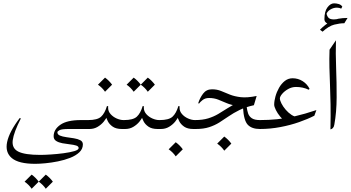

<svg xmlns="http://www.w3.org/2000/svg" viewBox="-20 -776 2111 1155"><path d="M508.3 -53.7Q513.7 -53.7 518.3 -48.8Q522.9 -43.9 522.9 -26.9Q522.9 -9.8 518.6 -4.9Q514.2 0 508.3 0H394Q350.6 0 337.9 7.1Q325.2 14.2 325.2 19.5Q325.2 33.2 340.6 39.6Q356 45.9 378.9 49.1Q401.9 52.2 424.8 55.9Q447.8 59.6 463.1 67.6Q478.5 75.7 478.5 92.8Q478.5 120.1 457.3 140.1Q436 160.2 401.9 173.6Q367.7 187 328.6 194.8Q289.6 202.6 253.2 206.1Q216.8 209.5 191.9 209.5Q91.8 209.5 50.8 174.8Q9.8 140.1 22.9 78.1Q36.1 16.1 98.6 -65.9L105.5 -63.5Q63 19.5 56.6 67.6Q50.3 115.7 89.6 135.7Q128.9 155.8 222.7 155.8Q247.1 155.8 285.4 153.3Q323.7 150.9 362.3 145.8Q400.9 140.6 427 133.1Q453.1 125.5 453.1 114.7Q453.1 104 438 99.4Q422.9 94.7 400.4 92.3Q377.9 89.8 355.5 85.7Q333 81.5 317.9 72Q302.7 62.5 302.7 43.5Q302.7 2.9 343 -25.4Q383.3 -53.7 466.3 -53.7ZM170.4 274.4Q194.8 292 212.9 316.9L170.4 359.4Q153.8 335 127.9 316.9ZM255.4 274.4Q279.8 292 297.9 316.9L255.4 359.4Q238.8 335 212.9 316.9Z M508.3 0Q496.6 0 493.9 -5.6Q491.2 -11.2 491.2 -25.9Q491.2 -40.5 493.9 -47.1Q496.6 -53.7 508.3 -53.7H510.7Q565.9 -53.7 588.1 -74Q610.4 -94.2 623.5 -138.2L630.9 -136.7Q630.4 -133.8 630.4 -127.9Q630.4 -106.4 645.3 -89.6Q660.2 -72.8 681.9 -63.2Q703.6 -53.7 723.1 -53.7H725.6Q748 -53.7 748 -25.9Q748 -11.2 743.2 -5.6Q738.3 0 725.6 0H713.4Q678.7 0 658.4 -13.9Q638.2 -27.8 628.7 -46.6Q619.1 -65.4 616.2 -79.6L623.5 -76.2Q618.7 -62 603.8 -43.9Q588.9 -25.9 567.1 -12.9Q545.4 0 518.1 0ZM611.8 -309.1Q636.2 -291.5 654.3 -266.6L611.8 -224.1Q595.2 -248.5 569.3 -266.6Z M723.1 0Q711.4 0 708.7 -5.6Q706.1 -11.2 706.1 -25.9Q706.1 -40.5 708.7 -47.1Q711.4 -53.7 723.1 -53.7H725.6Q780.8 -53.7 803 -74Q825.2 -94.2 838.4 -138.2L845.7 -136.7Q845.2 -133.8 845.2 -127.9Q845.2 -106.4 860.1 -89.6Q875 -72.8 896.7 -63.2Q918.5 -53.7 938 -53.7H940.4Q962.9 -53.7 962.9 -25.9Q962.9 -11.2 958 -5.6Q953.1 0 940.4 0H928.2Q893.6 0 873.3 -13.9Q853 -27.8 843.5 -46.6Q834 -65.4 831.1 -79.6L838.4 -76.2Q833.5 -62 818.6 -43.9Q803.7 -25.9 782 -12.9Q760.3 0 732.9 0ZM784.2 -309.1Q808.6 -291.5 826.7 -266.6L784.2 -224.1Q767.6 -248.5 741.7 -266.6ZM869.1 -309.1Q893.6 -291.5 911.6 -266.6L869.1 -224.1Q852.5 -248.5 826.7 -266.6Z M938 0Q926.3 0 923.6 -5.6Q920.9 -11.2 920.9 -25.9Q920.9 -40.5 923.6 -47.1Q926.3 -53.7 938 -53.7H940.4Q995.6 -53.7 1017.8 -74Q1040 -94.2 1053.2 -138.2L1060.5 -136.7Q1060.1 -133.8 1060.1 -127.9Q1060.1 -106.4 1075 -89.6Q1089.8 -72.8 1111.6 -63.2Q1133.3 -53.7 1152.8 -53.7H1155.3Q1177.7 -53.7 1177.7 -25.9Q1177.7 -11.2 1172.9 -5.6Q1168 0 1155.3 0H1143.1Q1108.4 0 1088.1 -13.9Q1067.9 -27.8 1058.3 -46.6Q1048.8 -65.4 1045.9 -79.6L1053.2 -76.2Q1048.3 -62 1033.4 -43.9Q1018.6 -25.9 996.8 -12.9Q975.1 0 947.8 0ZM1037.1 79.6Q1061.5 97.2 1079.6 122.1L1037.1 164.6Q1020.5 140.1 994.6 122.1Z M1157.7 0Q1146 0 1141.6 -5.6Q1137.2 -11.2 1137.2 -25.9Q1137.2 -53.7 1152.8 -53.7Q1199.2 -53.7 1232.4 -64Q1265.6 -74.2 1293.2 -90.6Q1320.8 -106.9 1349.1 -125.2Q1377.4 -143.6 1413.3 -159.9Q1449.2 -176.3 1499.5 -186.5L1486.8 -145.5Q1437.5 -135.3 1403.6 -139.9Q1369.6 -144.5 1343.8 -155.5Q1317.9 -166.5 1293 -176.5Q1268.1 -186.5 1237.3 -186.5Q1213.9 -186.5 1198.2 -173.8Q1182.6 -161.1 1177.2 -152.8L1172.4 -155.3Q1182.1 -186.5 1201.7 -212.6Q1221.2 -238.8 1255.4 -238.8Q1285.6 -238.8 1310.3 -228.5Q1335 -218.3 1362.8 -207Q1390.6 -195.8 1428.7 -191.4Q1466.8 -187 1523.9 -198.7L1507.3 -143.1Q1456.5 -131.8 1420.4 -114Q1384.3 -96.2 1355.7 -76.4Q1327.1 -56.6 1299.6 -39.3Q1272 -22 1238.3 -11Q1204.6 0 1157.7 0ZM1543.5 0Q1494.6 0 1470.5 -25.6Q1446.3 -51.3 1441.9 -127.9L1463.9 -133.8Q1466.3 -112.3 1472.4 -94Q1478.5 -75.7 1494.9 -64.7Q1511.2 -53.7 1543.5 -53.7Q1556.6 -53.7 1566.4 -48.8Q1576.2 -43.9 1576.2 -26.9Q1576.2 -9.8 1566.4 -4.9Q1556.6 0 1543.5 0ZM1329.1 45.4Q1353.5 63 1371.6 87.9L1329.1 130.4Q1312.5 106 1286.6 87.9Z M1543.5 0Q1532.2 0 1526.6 -4.9Q1521 -9.8 1521 -26.9Q1521 -43.9 1526.6 -48.8Q1532.2 -53.7 1543.5 -53.7Q1596.7 -53.7 1647.5 -58.8Q1698.2 -64 1755.1 -76.9Q1812 -89.8 1883.3 -113.8L1871.1 -80.1Q1832.5 -60.1 1779.5 -41.5Q1726.6 -22.9 1666 -11.5Q1605.5 0 1543.5 0ZM1701.7 -45.9Q1682.6 -54.2 1666.3 -73.7Q1649.9 -93.3 1639.6 -114Q1629.4 -134.8 1629.4 -146Q1629.4 -168.5 1637 -195.8Q1644.5 -223.1 1658.7 -248Q1672.9 -272.9 1693.4 -289.1Q1713.9 -305.2 1740.2 -305.2Q1773.4 -305.2 1801 -287.6Q1828.6 -270 1842.3 -241.2L1836.9 -236.3Q1802.2 -252.9 1760.7 -252.9Q1735.4 -252.9 1713.1 -240.2Q1690.9 -227.5 1677.2 -211.2Q1663.6 -194.8 1663.6 -184.1Q1663.6 -172.4 1673.1 -153.6Q1682.6 -134.8 1698.5 -116.2Q1714.4 -97.7 1733.6 -85Q1752.9 -72.3 1772.9 -72.3Z M1960 -628.9Q1952.1 -631.3 1941.9 -639.4Q1931.6 -647.5 1931.6 -660.6Q1931.6 -708 1950 -731.9Q1968.3 -755.9 1989.7 -755.9Q2003.4 -755.9 2017.6 -751.7Q2031.7 -747.6 2039.1 -736.3L2032.7 -724.1Q2021 -730 2006.8 -730Q1985.8 -730 1966.6 -718.3Q1947.3 -706.5 1942.4 -687.5L1944.3 -698.7Q1944.3 -685.5 1953.4 -672.4Q1962.4 -659.2 1988.3 -659.2Q1996.1 -659.2 2004.9 -660.6ZM2070.8 -668 2051.3 -636.2Q2023.9 -636.2 1991 -627.9Q1958 -619.6 1920.4 -585.4L1904.8 -597.2Q1938 -631.3 1974.1 -649.7Q2010.3 -668 2070.8 -668Z M1962.4 -477.1 2001 -533.7Q1998.5 -457 2002 -367.9Q2005.4 -278.8 2005.1 -190.2Q2004.9 -101.6 1991.2 -26.4Q1989.3 -13.2 1982.7 -6.1Q1976.1 1 1967.8 2.4Q1969.7 -83.5 1968.5 -148.2Q1967.3 -212.9 1965.1 -266.1Q1962.9 -319.3 1961.7 -369.6Q1960.4 -419.9 1962.4 -477.1Z"/></svg>

Font: Lateef ExtraLight
Style: Regular
Weight: 200
Designer: SIL International
Foundry: SIL International
Version: Version 4.200